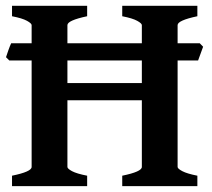

<svg xmlns="http://www.w3.org/2000/svg" viewBox="-20 -635 723 655"><path d="M397 0V-35.6Q463.9 -49.3 463.9 -65.4V-549.3Q463.9 -555.2 448 -564Q432.1 -572.8 397 -579.6V-615.2H653.3V-579.6Q585.9 -565.4 585.9 -549.3V-65.4Q585.9 -59.6 602.1 -51Q618.2 -42.5 653.3 -35.6V0ZM196.3 -293V-351.6H473.6V-293ZM21 0V-35.6Q87.9 -49.3 87.9 -65.4V-549.3Q87.9 -555.2 72 -564Q56.2 -572.8 21 -579.6V-615.2H277.3V-579.6Q210 -565.4 210 -549.3V-65.4Q210 -59.6 225.8 -51Q241.7 -42.5 277.3 -35.6V0ZM655.8 -428.7H11.7L0.5 -439.9Q2.9 -447.3 8.5 -463.4Q14.2 -479.5 18.1 -487.3H661.6L672.9 -475.6Z"/></svg>

Font: Gentium Plus
Style: Bold
Weight: 700
Designer: Victor Gaultney, Annie Olsen, Iska Routamaa, Becca Hirsbrunner
Foundry: SIL International
Version: Version 6.101